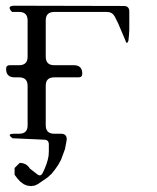

<svg xmlns="http://www.w3.org/2000/svg" viewBox="-20 -506 540 662"><path d="M407.2 -485.4Q424.8 -485.4 425.8 -467.8V-403.3L424.8 -386.7L422.9 -366.2Q417 -349.6 412.1 -367.2L387.7 -424.8L375 -450.2Q366.2 -464.8 348.6 -464.8H167Q137.7 -464.8 137.7 -435.5V-310.5Q137.7 -281.2 167 -281.2H234.4Q263.7 -281.2 263.7 -252Q263.7 -239.3 251 -239.3H167Q137.7 -239.3 137.7 -210.9V-74.2Q137.7 -44.9 167 -44.9H190.4Q210.9 -44.9 210 -24.4L208 -12.7L204.1 7.8L197.3 26.4L190.4 44.9L180.7 62.5L169.9 78.1L158.2 92.8L144.5 105.5L110.4 128.9L99.6 133.8L86.9 135.7L73.2 133.8L61.5 128.9L49.8 120.1L40 109.4L30.3 96.7V73.2L47.9 55.7Q71.3 55.7 83 75.2L109.4 95.7Q120.1 103.5 127 90.8L133.8 76.2L139.6 61.5L144.5 45.9L147.5 31.2L148.4 15.6V-7.8Q148.4 -24.4 131.8 -24.4L23.4 -29.3Q1 -44.9 29.3 -44.9H45.9Q75.2 -44.9 75.2 -73.2V-210Q75.2 -239.3 45.9 -239.3H30.3Q1 -239.3 1 -268.6Q1 -281.2 13.7 -281.2H45.9Q75.2 -281.2 75.2 -310.5V-435.5Q75.2 -464.8 45.9 -464.8H21.5Q1 -486.3 30.3 -486.3Z"/></svg>

Font: B2 Hana
Style: Regular
Weight: 500
Version: 2020-08-05; (max)